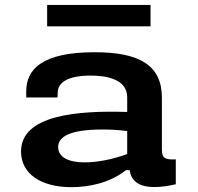

<svg xmlns="http://www.w3.org/2000/svg" viewBox="-20 -762 818 794"><path d="M371 -546C155.5 -546 88.5 -476.5 88.5 -384.5V-359H218L218.5 -377.5C218.5 -422.5 262.5 -449 354 -449.5C419.5 -449.5 506 -435 506 -360V-299C298 -305.5 67 -286 67 -135.5C67 -43.5 149 12 275 12C346.5 12 434 -5 501 -58.5H516C521.5 -21 545.5 11.5 618.5 11.5C644.5 11.5 674.5 7.5 707 0V-103C661.5 -100.5 649.5 -109 649.5 -143.5V-358C649.5 -493.5 555 -546 371 -546ZM175 -653H602.5V-741.5H175ZM220.5 -154C220.5 -198 272 -226.5 404.5 -226.5C441 -226.5 476.5 -224 506 -220V-125C449.5 -104 384 -90.5 330.5 -90.5C260 -90.5 220.5 -113.5 220.5 -154Z"/></svg>

Font: Monaspace Neon Wide
Style: Bold
Weight: 700
Width: 7
Designer: Riley Cran & the Lettermatic Team
Foundry: Lettermatic
Version: Version 1.000 (Monaspace Neon)